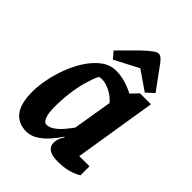

<svg xmlns="http://www.w3.org/2000/svg" viewBox="-210 -826 943 943"><g transform="rotate(45 261.0 -354.5)"><path d="M142 11Q87 11 56 -27.5Q25 -66 25 -150Q25 -189 34.5 -237Q44 -285 62.5 -333.5Q81 -382 108 -422.5Q135 -463 169 -488Q203 -513 245 -513Q269 -513 291.5 -508Q314 -503 334 -495Q354 -487 369 -479L405 -517H481L412 -88H483V-26Q481 -24 465.5 -16Q450 -8 422.5 -1Q395 6 353 6Q315 6 295.5 -7.5Q276 -21 276 -45Q276 -60 281 -73.5Q286 -87 296 -102L293 -104Q274 -75 250 -48.5Q226 -22 199 -5.5Q172 11 142 11ZM189 -83Q209 -83 229.5 -97.5Q250 -112 267.5 -133Q285 -154 299 -173L333 -377Q313 -402 282 -418Q251 -434 223 -434Q216 -434 211.5 -433Q207 -432 204 -430Q190 -400 178.5 -359.5Q167 -319 161 -271Q155 -223 155 -171Q155 -131 164 -107Q173 -83 189 -83ZM419 -536 319 -605 194 -540 164 -574 255 -665Q285 -693 303 -706.5Q321 -720 332 -720Q345 -720 357.5 -707Q370 -694 387 -669L458 -572Z"/></g></svg>

Font: Faustina Light
Style: Bold Italic
Weight: 700
Italic angle: -8°
Version: Version 1.200